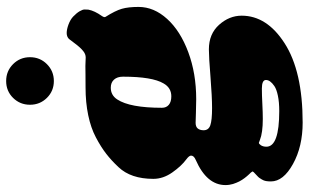

<svg xmlns="http://www.w3.org/2000/svg" viewBox="-209 -597 999 621"><g transform="rotate(-90 290.5 -286.5)"><path d="M284.4 -634.3Q262.2 -656.7 262.2 -689Q262.2 -721.2 284.4 -743.7Q306.6 -766.1 338.9 -766.1Q371.1 -766.1 393.6 -743.7Q416 -721.2 416 -689Q416 -656.7 393.6 -634.3Q371.1 -611.8 338.9 -611.8Q306.6 -611.8 284.4 -634.3ZM22.5 -290Q22.5 -362.8 60.5 -402.8Q82 -425.8 103.8 -442.6Q125.5 -459.5 156.5 -475.8Q187.5 -492.2 228.5 -500.7Q269.5 -509.3 318.8 -509.3Q338.4 -509.3 360.8 -509.5Q383.3 -509.8 387.7 -509.8Q392.6 -509.8 402.3 -509.3Q412.1 -508.8 415 -508.8Q425.8 -508.8 435.5 -516.6Q446.8 -525.4 460 -543.2Q473.1 -561 475.1 -563Q482.4 -570.3 494.1 -570.3Q505.9 -570.3 521.7 -564.5Q537.6 -558.6 547.4 -549.3Q559.1 -538.1 564.7 -528.3Q570.3 -518.6 570.3 -512.5Q570.3 -506.3 569.8 -500Q565.9 -480 549.3 -456.5Q543.9 -448.7 546.4 -444.8Q566.4 -413.1 572.5 -392.1Q578.6 -371.1 578.6 -337.9Q578.6 -288.1 539.8 -245.4Q501 -202.6 432.1 -177Q363.3 -151.4 280.3 -151.4Q265.6 -151.4 236.6 -152.3Q207.5 -153.3 203.6 -153.3Q191.4 -153.3 185.5 -146.5Q179.7 -139.2 179.7 -127.4Q179.7 -111.3 196 -105.7Q212.4 -100.1 251 -100.1Q288.1 -100.1 352.1 -105.2Q416 -110.4 441.4 -110.4Q491.2 -110.4 520.8 -77.4Q550.3 -44.4 550.3 -4.4Q550.3 77.1 461.4 134.3Q370.6 192.9 204.6 192.9Q127 192.9 70.6 161.6Q14.2 130.4 14.2 90.3Q14.2 81.1 15.4 74.2Q16.6 67.4 20.5 61Q24.4 54.7 25.9 52.5Q27.3 50.3 34.7 43.5Q42 36.6 43.5 35.2Q46.4 32.2 46.4 30.3L42.5 24.9L39.6 22Q36.6 19 35.2 17.3Q33.7 15.6 30.3 11.7Q26.9 7.8 24.9 4.9Q22.9 2 19.5 -2.9Q16.1 -7.8 14.2 -12Q12.2 -16.1 9.8 -21.7Q7.3 -27.3 5.9 -32.5Q4.4 -37.6 3.4 -43.9Q2.4 -50.3 2.4 -56.6Q2.4 -117.2 83.5 -152.8Q97.7 -158.7 97.7 -168Q97.7 -174.3 85.9 -183.1Q64 -199.2 43.2 -228.8Q22.5 -258.3 22.5 -290ZM289.6 -231.9Q316.9 -231.9 331.1 -256.8Q353 -293.5 353 -388.2Q353 -406.7 343.5 -417.2Q334 -427.7 317.4 -427.7Q293 -427.7 279.3 -406.7Q252.4 -365.7 252.4 -262.2Q252.4 -248 262 -240Q271.5 -231.9 289.6 -231.9ZM126.5 75.7Q126.5 117.2 241.7 117.2Q270.5 117.2 291.5 112.8Q312.5 108.4 322.8 101.3Q333 94.2 337.6 87.6Q342.3 81.1 342.3 74.2Q342.3 61 314.5 61Q293.9 61 265.1 62.5Q236.3 64 216.3 64Q171.9 64 148.4 54.7Q139.6 51.3 139.2 51.3Q135.7 51.3 131.3 57.6Q126.5 64.9 126.5 75.7Z"/></g></svg>

Font: Cooper* Black
Style: Italic
Weight: 900
Italic angle: -7°
Designer: Owen Earl
Foundry: indestructible type*
Version: Version 0.001